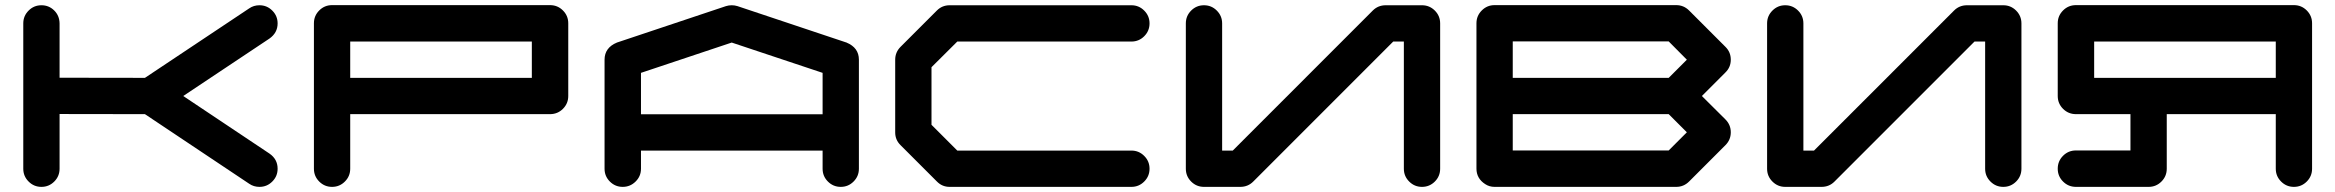

<svg xmlns="http://www.w3.org/2000/svg" viewBox="-20 -729 9110 749"><path d="M1031.2 -129.9Q1063 -107.9 1063 -70.8Q1063 -41.5 1042.2 -20.8Q1021.5 0 992.2 0Q969.7 0 952.1 -12.2L545.4 -283.7L212.4 -284.2V-70.8Q212.4 -41.5 191.7 -20.8Q170.9 0 141.6 0Q112.3 0 91.6 -20.8Q70.8 -41.5 70.8 -70.8V-637.7Q70.8 -667 91.6 -687.7Q112.3 -708.5 141.6 -708.5Q170.9 -708.5 191.4 -688.2Q211.9 -668 212.4 -637.7V-425.8L545.4 -425.3L952.1 -696.3Q969.7 -708.5 992.2 -708.5Q1021.5 -708.5 1042.2 -687.7Q1063 -667 1063 -637.7Q1063 -601.1 1031.2 -578.6L694.8 -354.5Z M2054.7 -425.3V-566.9H1346.2V-425.3ZM2196.8 -354.5Q2196.8 -325.2 2176 -304.4Q2155.3 -283.7 2125.5 -283.7H1346.2V-70.8Q1346.2 -41.5 1325.4 -20.8Q1304.7 0 1275.4 0Q1246.1 0 1225.3 -20.8Q1204.6 -41.5 1204.6 -70.8V-638.2Q1204.6 -667.5 1225.3 -688.2Q1246.1 -709 1275.4 -709H2125.5Q2155.3 -709 2176 -688.2Q2196.8 -667.5 2196.8 -638.2Z M3189 -283.2V-444.8L2834.5 -563L2480.5 -444.8V-283.2ZM3330.6 -70.8Q3330.6 -41.5 3309.8 -20.8Q3289.1 0 3259.8 0Q3230.5 0 3209.7 -20.8Q3189 -41.5 3189 -70.8V-141.6H2480.5V-70.8Q2480.5 -41.5 2459.5 -20.8Q2438.5 0 2409.2 0Q2379.9 0 2359.1 -20.8Q2338.4 -41.5 2338.4 -70.8V-496.1Q2338.4 -543 2386.7 -563L2387.7 -563.5H2388.2L2812 -705.1Q2822.8 -708.5 2834.5 -708.5Q2846.2 -708.5 2856.9 -705.1L3280.8 -563.5H3281.7L3282.2 -563Q3330.6 -543 3330.6 -496.1Z M4393.6 -141.6Q4422.9 -141.6 4443.6 -120.8Q4464.4 -100.1 4464.4 -70.8Q4464.4 -41.5 4443.6 -20.8Q4422.9 0 4393.6 0H3684.6Q3655.3 0 3634.8 -21L3493.2 -162.6Q3472.2 -183.1 3472.2 -212.4V-496.1Q3472.2 -525.4 3493.2 -546.4L3634.8 -688Q3655.3 -708.5 3684.6 -708.5H4393.6Q4422.9 -708.5 4443.6 -687.7Q4464.4 -667 4464.4 -637.7Q4464.4 -608.4 4443.6 -587.6Q4422.9 -566.9 4393.6 -566.9H3714.4L3613.8 -466.8V-242.2L3714.4 -141.6Z M5598.1 -637.7V-70.8Q5598.1 -41.5 5577.4 -20.8Q5556.6 0 5527.3 0Q5498 0 5477.3 -20.8Q5456.5 -41.5 5456.5 -70.8V-566.9H5415L4868.7 -20.5Q4848.1 0 4818.4 0H4676.8Q4647.5 0 4626.7 -20.8Q4606 -41.5 4606 -70.8V-637.7Q4606 -667 4626.7 -687.7Q4647.5 -708.5 4676.8 -708.5Q4706.1 -708.5 4726.8 -687.7Q4747.6 -667 4747.6 -637.7V-141.6H4789.1L5335.4 -688Q5356 -708.5 5385.7 -708.5H5527.3Q5556.6 -708.5 5577.4 -687.7Q5598.1 -667 5598.1 -637.7Z M6489.7 -142.1 6560.5 -212.9 6489.7 -283.7H5881.3V-142.1ZM6489.7 -425.3 6560.5 -496.1 6489.7 -567.4H5881.3V-425.3ZM6619.1 -354.5 6710.9 -263.2Q6731.9 -242.2 6731.9 -212.9Q6731.9 -183.6 6710.9 -162.6L6569.3 -21Q6548.3 0 6519 0H5810.5Q5790 0 5773.9 -10.7Q5739.7 -32.7 5739.7 -71.3V-638.2Q5739.7 -667.5 5760.5 -688.2Q5781.2 -709 5810.5 -709H6519Q6548.3 -709 6569.3 -688L6710.9 -546.4Q6731.9 -525.9 6731.9 -496.1Q6731.9 -466.8 6710.9 -446.3Z M7865.7 -637.7V-70.8Q7865.7 -41.5 7845 -20.8Q7824.2 0 7794.9 0Q7765.6 0 7744.9 -20.8Q7724.1 -41.5 7724.1 -70.8V-566.9H7682.6L7136.2 -20.5Q7115.7 0 7085.9 0H6944.3Q6915 0 6894.3 -20.8Q6873.5 -41.5 6873.5 -70.8V-637.7Q6873.5 -667 6894.3 -687.7Q6915 -708.5 6944.3 -708.5Q6973.6 -708.5 6994.4 -687.7Q7015.1 -667 7015.1 -637.7V-141.6H7056.6L7603 -688Q7623.5 -708.5 7653.3 -708.5H7794.9Q7824.2 -708.5 7845 -687.7Q7865.7 -667 7865.7 -637.7Z M8149.4 -425.3H8857.9V-566.9H8149.4ZM8078.6 -709H8928.7Q8958 -709 8978.8 -688.2Q8999.5 -667.5 8999.5 -638.2V-70.8Q8999.5 -41.5 8978.8 -20.8Q8958 0 8928.7 0Q8899.4 0 8878.7 -20.8Q8857.9 -41.5 8857.9 -70.8V-283.7H8432.6V-70.8Q8432.6 -41.5 8411.9 -20.8Q8391.1 0 8361.8 0H8078.6Q8048.8 0 8028.1 -20.8Q8007.3 -41.5 8007.3 -70.8Q8007.3 -100.6 8028.1 -121.3Q8048.8 -142.1 8078.6 -142.1H8291V-283.7H8078.6Q8048.8 -283.7 8028.1 -304.4Q8007.3 -325.2 8007.3 -354.5V-638.2Q8007.3 -667.5 8028.1 -688.2Q8048.8 -709 8078.6 -709Z"/></svg>

Font: Robtronika
Style: Regular
Weight: 400
Designer: GGBot
Version: 1.00